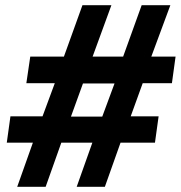

<svg xmlns="http://www.w3.org/2000/svg" viewBox="-20 -716 693 736"><path d="M46 0 106 -169H6L20 -270H143L190 -397H81L96 -499H225L296 -696H407L335 -499H452L523 -696H633L560 -499H653L639 -397H527L481 -270H588L574 -169H442L382 0H274L334 -169H215L155 0ZM252 -269H372L419 -396H298Z"/></svg>

Font: Chivo Medium ExtraBold
Style: Italic
Weight: 800
Italic angle: -8.05°
Version: Version 2.002